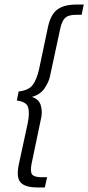

<svg xmlns="http://www.w3.org/2000/svg" viewBox="-20 -720 388 844"><path d="M145 104Q91 104 71 82.5Q51 61 62 6L102 -179Q111 -224 103.5 -248.5Q96 -273 54 -278L62 -318Q107 -323 124.5 -347.5Q142 -372 152 -417L191 -602Q203 -657 232.5 -678.5Q262 -700 316 -700H348L339 -655H315Q282 -655 267.5 -642.5Q253 -630 245 -595L200 -386Q195 -360 176 -332Q157 -304 120 -294Q152 -284 159.5 -256Q167 -228 161 -202L119 -1Q112 34 121 46.5Q130 59 163 59H187L177 104Z"/></svg>

Font: Kanit ExtraLight
Style: Italic
Weight: 275
Italic angle: -12°
Designer: Katatrad Team
Foundry: CadsonDemak
Version: Version 2.000; ttfautohint (v1.8.3)